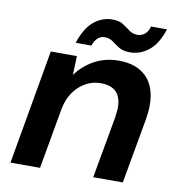

<svg xmlns="http://www.w3.org/2000/svg" viewBox="-77 -747 763 818"><g transform="rotate(10 304.5 -338.0)"><path d="M22 0 109 -496H222L219 -414Q250 -457 297 -482.5Q344 -508 402 -508Q479 -508 521.5 -465.5Q564 -423 564 -343Q564 -315 558 -280L508 0H380L428 -268Q429 -280 430.5 -290.5Q432 -301 432 -310Q432 -400 343 -400Q290 -400 249 -362.5Q208 -325 196 -260L150 0ZM207 -551Q228 -616 264 -646Q300 -676 345 -676Q374 -676 391.5 -664.5Q409 -653 424 -641.5Q439 -630 460 -630Q477 -630 491 -641Q505 -652 511 -675H580Q560 -611 523 -581Q486 -551 441 -551Q412 -551 394 -562Q376 -573 361 -584.5Q346 -596 326 -596Q290 -596 275 -551Z"/></g></svg>

Font: DeepMind Sans
Style: Bold Italic
Weight: 700
Italic angle: -10°
Designer: Jonny Pinhorn / Modifications: Colophon Foundry
Foundry: Colophon Foundry
Version: Version 1.002; ttfautohint (v1.8.2)